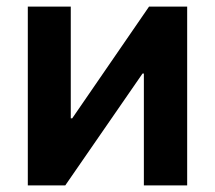

<svg xmlns="http://www.w3.org/2000/svg" viewBox="-20 -560 649 580"><path d="M545.4 0H414.6V-337.9H410.6L177.2 0H64V-540H193.8V-202.6H198.2L430.2 -540H545.4Z"/></svg>

Font: V-Inter
Style: SemiBold-600
Weight: 600
Designer: Rasmus Andersson
Foundry: rsms
Version: Version 4.000;git-4146feb